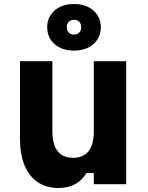

<svg xmlns="http://www.w3.org/2000/svg" viewBox="-20 -921 740 960"><path d="M611 -615V0H449V-56H412Q392 -20 356 -0.5Q320 19 273 19Q212 19 169 -10Q126 -39 103 -93.5Q80 -148 80 -225V-615H242V-264Q242 -199 268 -165.5Q294 -132 346 -132Q397 -132 423 -165.5Q449 -199 449 -264V-615ZM350 -668Q290 -668 253 -700.5Q216 -733 216 -785Q216 -836 253 -868.5Q290 -901 350 -901Q410 -901 447 -868.5Q484 -836 484 -785Q484 -733 447 -700.5Q410 -668 350 -668ZM350 -748Q366 -748 376 -758Q386 -768 386 -784Q386 -802 376 -812Q366 -822 350 -822Q334 -822 324 -812Q314 -802 314 -785Q314 -768 324 -758Q334 -748 350 -748Z"/></svg>

Font: Martian Mono
Style: Bold
Weight: 700
Designer: Roman Shamin
Foundry: Evil Martians
Version: Version 1.000